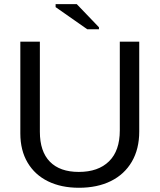

<svg xmlns="http://www.w3.org/2000/svg" viewBox="-20 -887 762 917"><path d="M397 -747.1 245.6 -853V-867.2H346.7L452.6 -756.8V-747.1ZM356.9 9.8Q272.5 9.8 209.5 -21Q146.5 -51.8 111.8 -110.4Q77.1 -168.9 77.1 -250V-688H170.4V-257.8Q170.4 -163.6 218.3 -114.7Q266.1 -65.9 356.4 -65.9Q449.2 -65.9 500.7 -116.5Q552.2 -167 552.2 -264.2V-688H645V-258.8Q645 -175.3 609.6 -114.7Q574.2 -54.2 509.5 -22.2Q444.8 9.8 356.9 9.8Z"/></svg>

Font: TypoPRO Liberation Sans
Style: Regular
Weight: 400
Designer: Steve Matteson
Foundry: Ascender Corporation
Version: Version 2.00.1